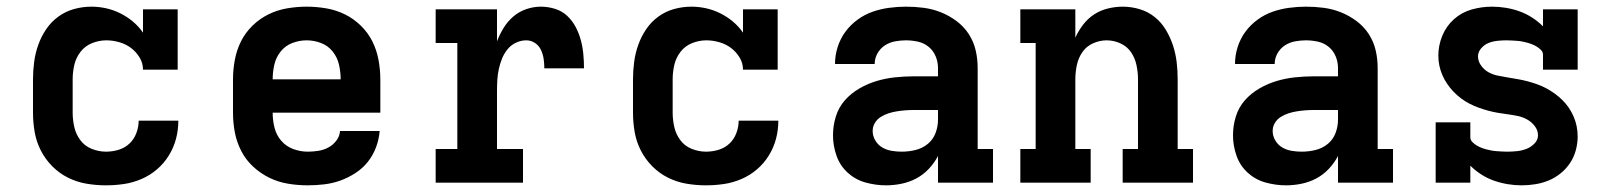

<svg xmlns="http://www.w3.org/2000/svg" viewBox="-20 -548 4840 576"><path d="M298 8Q268 8 239 3Q210 -2 184 -15Q158 -28 137 -49Q116 -70 102.5 -96.5Q89 -123 84 -152Q79 -181 79 -210V-310Q79 -336 82.5 -362.5Q86 -389 95 -414Q104 -439 119 -461Q134 -483 155.5 -498.5Q177 -514 202.5 -521Q228 -528 254 -528Q277 -528 299 -523Q321 -518 341 -508Q361 -498 378.5 -483.5Q396 -469 409 -450V-520H513V-339H409Q409 -359 398.5 -376Q388 -393 372.5 -404.5Q357 -416 337.5 -421.5Q318 -427 299 -427Q277 -427 256 -418.5Q235 -410 221.5 -392.5Q208 -375 203 -353.5Q198 -332 198 -310V-210Q198 -188 203 -166.5Q208 -145 221 -127.5Q234 -110 255 -101.5Q276 -93 298 -93Q317 -93 335.5 -98.5Q354 -104 368 -117Q382 -130 389 -148.5Q396 -167 396 -186H515Q515 -158 508 -131.5Q501 -105 486.5 -81.5Q472 -58 451 -40Q430 -22 404.5 -11Q379 0 352 4Q325 8 298 8Z M903 8Q873 8 843.5 3Q814 -2 787.5 -15Q761 -28 739 -48.5Q717 -69 703.5 -95.5Q690 -122 684.5 -151Q679 -180 679 -210V-310Q679 -339 684.5 -368.5Q690 -398 703 -424Q716 -450 737.5 -471Q759 -492 785.5 -505Q812 -518 841.5 -523Q871 -528 900 -528Q929 -528 958.5 -523Q988 -518 1014.5 -505Q1041 -492 1062.5 -471Q1084 -450 1097 -424Q1110 -398 1115.5 -368.5Q1121 -339 1121 -310V-210H798Q798 -187 803.5 -165Q809 -143 823.5 -126Q838 -109 859.5 -101Q881 -93 903 -93Q919 -93 935 -95.5Q951 -98 965 -105.5Q979 -113 989 -126Q999 -139 1000 -155H1119Q1117 -130 1108 -106Q1099 -82 1083.5 -62.5Q1068 -43 1046.5 -29Q1025 -15 1001.5 -6.5Q978 2 953 5Q928 8 903 8ZM1002 -310Q1002 -332 997 -354Q992 -376 978 -393.5Q964 -411 943 -419Q922 -427 900 -427Q878 -427 857 -419Q836 -411 822 -393.5Q808 -376 803 -354Q798 -332 798 -310Z M1287 0V-101H1352V-419H1287V-520H1471V-424Q1479 -445 1491 -464.5Q1503 -484 1520 -498.5Q1537 -513 1558.5 -520.5Q1580 -528 1603 -528Q1624 -528 1645 -521.5Q1666 -515 1681.5 -500.5Q1697 -486 1707 -467Q1717 -448 1722.5 -427.5Q1728 -407 1730 -385.5Q1732 -364 1732 -343H1613Q1613 -357 1611 -371Q1609 -385 1603 -398Q1597 -411 1585 -419Q1573 -427 1559 -427Q1543 -427 1528 -420Q1513 -413 1502.5 -400Q1492 -387 1486 -372Q1480 -357 1476.5 -341Q1473 -325 1472 -308.5Q1471 -292 1471 -276V-101H1549V0Z M2098 8Q2068 8 2039 3Q2010 -2 1984 -15Q1958 -28 1937 -49Q1916 -70 1902.5 -96.5Q1889 -123 1884 -152Q1879 -181 1879 -210V-310Q1879 -336 1882.5 -362.5Q1886 -389 1895 -414Q1904 -439 1919 -461Q1934 -483 1955.5 -498.5Q1977 -514 2002.5 -521Q2028 -528 2054 -528Q2077 -528 2099 -523Q2121 -518 2141 -508Q2161 -498 2178.5 -483.5Q2196 -469 2209 -450V-520H2313V-339H2209Q2209 -359 2198.5 -376Q2188 -393 2172.5 -404.5Q2157 -416 2137.5 -421.5Q2118 -427 2099 -427Q2077 -427 2056 -418.5Q2035 -410 2021.5 -392.5Q2008 -375 2003 -353.5Q1998 -332 1998 -310V-210Q1998 -188 2003 -166.5Q2008 -145 2021 -127.5Q2034 -110 2055 -101.5Q2076 -93 2098 -93Q2117 -93 2135.5 -98.5Q2154 -104 2168 -117Q2182 -130 2189 -148.5Q2196 -167 2196 -186H2315Q2315 -158 2308 -131.5Q2301 -105 2286.5 -81.5Q2272 -58 2251 -40Q2230 -22 2204.5 -11Q2179 0 2152 4Q2125 8 2098 8Z M2638 8Q2607 8 2576.5 -0.5Q2546 -9 2523 -30Q2500 -51 2489.5 -81Q2479 -111 2479 -142Q2479 -171 2487.5 -198.5Q2496 -226 2514.5 -247Q2533 -268 2558 -282.5Q2583 -297 2610 -305Q2637 -313 2665 -316Q2693 -319 2721 -319H2794V-344Q2794 -362 2787 -379Q2780 -396 2766 -407.5Q2752 -419 2734 -423Q2716 -427 2698 -427Q2682 -427 2665.5 -424Q2649 -421 2635 -412Q2621 -403 2612.5 -388Q2604 -373 2604 -356H2485Q2485 -382 2493 -407Q2501 -432 2516 -452.5Q2531 -473 2552 -488.5Q2573 -504 2597 -512.5Q2621 -521 2647 -524.5Q2673 -528 2698 -528Q2725 -528 2751.5 -524.5Q2778 -521 2803 -511Q2828 -501 2850 -484.5Q2872 -468 2886.5 -445.5Q2901 -423 2907 -397Q2913 -371 2913 -344V-101H2959V0H2794V-80Q2783 -59 2766.5 -41.5Q2750 -24 2729.5 -13Q2709 -2 2685.5 3Q2662 8 2638 8ZM2685 -93Q2706 -93 2726.5 -98Q2747 -103 2763 -116Q2779 -129 2786.5 -148.5Q2794 -168 2794 -189V-218H2721Q2708 -218 2695.5 -217Q2683 -216 2670.5 -214Q2658 -212 2645.5 -208Q2633 -204 2622 -197Q2611 -190 2604.5 -179Q2598 -168 2598 -155Q2598 -140 2606 -126.5Q2614 -113 2627 -105.5Q2640 -98 2655 -95.5Q2670 -93 2685 -93Z M3041 0V-101H3087V-419H3041V-520H3206V-435Q3215 -455 3229 -473.5Q3243 -492 3262 -504.5Q3281 -517 3303.5 -522.5Q3326 -528 3348 -528Q3374 -528 3399 -520.5Q3424 -513 3444 -497Q3464 -481 3477.5 -458.5Q3491 -436 3499 -411.5Q3507 -387 3510 -361.5Q3513 -336 3513 -310V-101H3559V0H3348V-101H3394V-310Q3394 -331 3389.5 -352.5Q3385 -374 3373 -391.5Q3361 -409 3341 -418Q3321 -427 3300 -427Q3279 -427 3259 -418Q3239 -409 3227 -391.5Q3215 -374 3210.5 -352.5Q3206 -331 3206 -310V-101H3252V0Z M3838 8Q3807 8 3776.5 -0.5Q3746 -9 3723 -30Q3700 -51 3689.5 -81Q3679 -111 3679 -142Q3679 -171 3687.5 -198.5Q3696 -226 3714.5 -247Q3733 -268 3758 -282.5Q3783 -297 3810 -305Q3837 -313 3865 -316Q3893 -319 3921 -319H3994V-344Q3994 -362 3987 -379Q3980 -396 3966 -407.5Q3952 -419 3934 -423Q3916 -427 3898 -427Q3882 -427 3865.5 -424Q3849 -421 3835 -412Q3821 -403 3812.5 -388Q3804 -373 3804 -356H3685Q3685 -382 3693 -407Q3701 -432 3716 -452.5Q3731 -473 3752 -488.5Q3773 -504 3797 -512.5Q3821 -521 3847 -524.5Q3873 -528 3898 -528Q3925 -528 3951.5 -524.5Q3978 -521 4003 -511Q4028 -501 4050 -484.5Q4072 -468 4086.5 -445.5Q4101 -423 4107 -397Q4113 -371 4113 -344V-101H4159V0H3994V-80Q3983 -59 3966.5 -41.5Q3950 -24 3929.5 -13Q3909 -2 3885.5 3Q3862 8 3838 8ZM3885 -93Q3906 -93 3926.5 -98Q3947 -103 3963 -116Q3979 -129 3986.5 -148.5Q3994 -168 3994 -189V-218H3921Q3908 -218 3895.5 -217Q3883 -216 3870.5 -214Q3858 -212 3845.5 -208Q3833 -204 3822 -197Q3811 -190 3804.5 -179Q3798 -168 3798 -155Q3798 -140 3806 -126.5Q3814 -113 3827 -105.5Q3840 -98 3855 -95.5Q3870 -93 3885 -93Z M4545 8Q4524 8 4503 4.5Q4482 1 4462 -6Q4442 -13 4424 -24.5Q4406 -36 4391 -51V0H4287V-181H4391V-136Q4391 -128 4397 -122Q4403 -116 4409.5 -112Q4416 -108 4423.5 -105Q4431 -102 4438.5 -100Q4446 -98 4454 -96.5Q4462 -95 4470 -94.5Q4478 -94 4486 -93.5Q4494 -93 4501 -93Q4516 -93 4530.5 -94.5Q4545 -96 4558.5 -101Q4572 -106 4583 -117Q4594 -128 4594 -142Q4594 -157 4584.5 -169.5Q4575 -182 4561.5 -189.5Q4548 -197 4533.5 -200Q4519 -203 4504 -205Q4489 -207 4474 -209.5Q4459 -212 4444.5 -216Q4430 -220 4416 -225Q4402 -230 4388.5 -237Q4375 -244 4363 -253Q4351 -262 4340.5 -273Q4330 -284 4321.5 -296.5Q4313 -309 4307 -323Q4301 -337 4298 -351.5Q4295 -366 4295 -381Q4295 -412 4307 -441Q4319 -470 4342 -490.5Q4365 -511 4395 -519.5Q4425 -528 4456 -528Q4477 -528 4498 -524.5Q4519 -521 4538.5 -514Q4558 -507 4576 -495.5Q4594 -484 4609 -469V-520H4713V-339H4609V-384Q4609 -392 4603 -398Q4597 -404 4590.5 -408Q4584 -412 4576.5 -415Q4569 -418 4561.5 -420Q4554 -422 4546.5 -423.5Q4539 -425 4531 -425.5Q4523 -426 4515 -426.5Q4507 -427 4499 -427Q4486 -427 4472 -425.5Q4458 -424 4445.5 -419Q4433 -414 4423.5 -403Q4414 -392 4414 -379Q4414 -364 4423.5 -351Q4433 -338 4446 -331Q4459 -324 4474 -321Q4489 -318 4504 -315.5Q4519 -313 4533.5 -310.5Q4548 -308 4563 -304Q4578 -300 4592 -295Q4606 -290 4619 -283Q4632 -276 4644.5 -267Q4657 -258 4667.5 -247.5Q4678 -237 4686.5 -224.5Q4695 -212 4701 -198Q4707 -184 4710 -169Q4713 -154 4713 -139Q4713 -118 4707.5 -97.5Q4702 -77 4690.5 -59.5Q4679 -42 4662.5 -28.5Q4646 -15 4627 -7Q4608 1 4587 4.5Q4566 8 4545 8Z"/></svg>

Font: Iosevka Etoile
Style: Bold
Weight: 700
Designer: Belleve Invis
Foundry: Belleve Invis
Version: Version 28.1.0; ttfautohint (v1.8.4)